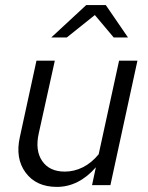

<svg xmlns="http://www.w3.org/2000/svg" viewBox="-20 -726 581 753"><path d="M52 0ZM195 -488 132 -203Q117 -136 145.5 -94.5Q174 -53 234 -53Q271 -53 305 -70Q339 -87 367 -121L447 -488H519L413 0H341L356 -70Q323 -32 284.5 -12.5Q246 7 203 7Q122 7 80.5 -49Q39 -105 58 -189L123 -488ZM426 -579 352 -667 242 -579H181L318 -706H395L482 -579Z"/></svg>

Font: Red Hat Text
Style: Italic
Weight: 400
Italic angle: -12°
Designer: Pentagram / MCKL
Foundry: Pentagram / MCKL
Version: Version 1.005; Red Hat Text Italic